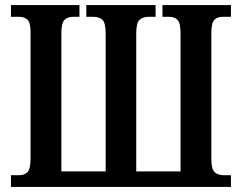

<svg xmlns="http://www.w3.org/2000/svg" viewBox="-20 -734 950 754"><path d="M23 0V-46H55Q76 -46 88 -58Q100 -70 100 -112V-607Q100 -646 87.5 -657Q75 -668 55 -668H23V-714H292V-668H267Q246 -668 233.5 -656Q221 -644 221 -602V-61H395V-601Q395 -645 382 -656.5Q369 -668 346 -668H319V-714H591V-668H564Q542 -668 528.5 -656.5Q515 -645 515 -602V-61H689V-602Q689 -644 677 -656Q665 -668 645 -668H618V-714H887V-668H854Q834 -668 822 -656.5Q810 -645 810 -604V-109Q810 -69 823.5 -57.5Q837 -46 857 -46H887V0Z"/></svg>

Font: Noto Serif ExtraCondensed SemiBold
Style: Regular
Weight: 600
Width: 2
Designer: Monotype Design Team
Foundry: Monotype Imaging Inc.
Version: Version 2.015; ttfautohint (v1.8.4.7-5d5b)